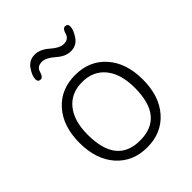

<svg xmlns="http://www.w3.org/2000/svg" viewBox="-202 -824 946 946"><g transform="rotate(-45 271.0 -351.0)"><path d="M271 7Q171 7 110.5 -61.5Q50 -130 50 -245Q50 -360 110.5 -428.5Q171 -497 271 -497Q371 -497 431.5 -428.5Q492 -360 492 -245Q492 -130 431.5 -61.5Q371 7 271 7ZM270 -42Q435 -42 435 -245Q435 -341 391.5 -394.5Q348 -448 271 -448Q194 -448 150.5 -394.5Q107 -341 107 -245Q107 -42 270 -42ZM340 -594Q303 -594 266.5 -626.5Q230 -659 202 -659Q168 -659 160 -630Q152 -601 136 -601Q118 -601 118 -621Q118 -644 140 -676.5Q162 -709 202 -709Q239 -709 275.5 -676.5Q312 -644 340 -644Q374 -644 382 -673Q390 -702 406 -702Q424 -702 424 -682Q424 -660 402 -627Q380 -594 340 -594Z"/></g></svg>

Font: Nunito VF Beta Light
Style: Regular
Weight: 300
Designer: Vernon Adams
Foundry: newtypography
Version: Version 3.001